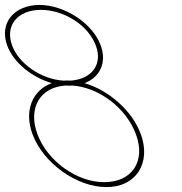

<svg xmlns="http://www.w3.org/2000/svg" viewBox="-165 -770 740 780"><path d="M-33 -225C-68.5 -321.3 -32.8 -403.8 45.4 -432.3C-35.4 -455.7 -110.2 -515.8 -135.7 -585C-169.3 -676 -108.2 -749 -5.6 -750C97.4 -750 212.1 -675 244.3 -585C269.7 -516.1 241 -455.6 178.4 -432.2C276.7 -403.4 372.8 -320 407 -225C450.2 -108 387.7 -9 266.3 -10C146.3 -10 10.2 -108 -33 -225ZM-115.7 -585C-88.1 -510.2 3.1 -447.9 93 -442.4C97.8 -442.8 102.7 -443 107.6 -443C112.5 -443 117.4 -442.8 122.4 -442.5C208.1 -448.6 253.2 -509.1 224.3 -585C194.4 -666 98.2 -729 1.8 -730C-94.2 -730 -145.6 -666 -115.7 -585ZM130 -422.4C125.2 -422.1 120.4 -422 115.4 -422C110.4 -422 105.4 -422.2 100.4 -422.5C-2.7 -415.3 -52.1 -331.1 -13 -225C27.2 -116 148.3 -29 258.9 -30C370.9 -30 428.6 -115 387 -225C347.9 -331.1 237.8 -414.3 130 -422.4Z"/></svg>

Font: Nordica Plus
Style: NordicaClassicUltraLightOpObl
Weight: 300
Version: Version 1